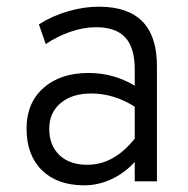

<svg xmlns="http://www.w3.org/2000/svg" viewBox="-20 -543 563 575"><path d="M232.5 12Q151.5 12 105.5 -33.2Q59.5 -78.5 59.5 -158Q59.5 -234.5 110 -279.5Q160.5 -324.5 245.5 -324.5Q319.5 -324.5 383.5 -286.5V-335.5Q383.5 -400 355.2 -430.8Q327 -461.5 267.5 -461.5Q231.5 -461.5 192 -448.2Q152.5 -435 117 -411L96.5 -470Q136.5 -495.5 183.8 -509.2Q231 -523 276 -523Q450 -523 450 -345.5V0H383.5V-58Q353 -24.5 313.5 -6.2Q274 12 232.5 12ZM241.5 -49.5Q321.5 -49.5 383.5 -128V-223.5Q321 -263 253.5 -263Q195.5 -263 161.5 -234.2Q127.5 -205.5 127.5 -157.5Q127.5 -107.5 158 -78.5Q188.5 -49.5 241.5 -49.5Z"/></svg>

Font: Overpass Light
Style: Regular
Weight: 300
Designer: Delve Withrington, Dave Bailey, Thomas Jockin
Foundry: Delve Fonts LLC
Version: Version 4.000; ttfautohint (v1.8.3)